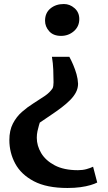

<svg xmlns="http://www.w3.org/2000/svg" viewBox="-20 -768 538 956"><path d="M325.2 -485.3Q335.1 -467.3 344.6 -444.9Q354.2 -422.5 361 -398.6Q367.7 -374.7 368.7 -351.1Q368.7 -328.8 358.4 -308.8Q348.1 -288.9 329.8 -270.4Q311.5 -251.9 287.5 -233.5Q263.5 -215.1 235.4 -196.4Q207.3 -177.6 178 -157.4Q177.3 -154.9 173.7 -143.1Q170.1 -131.4 166.6 -115.1Q163.2 -98.9 163.2 -81.9Q163.2 -42.5 185.2 -5.5Q207.3 31.4 252.8 55.4Q298.4 79.4 368.2 79.4Q391.6 79.4 410.9 74Q430.2 68.6 443.5 62.1L464.1 140.8Q452.2 147.2 430.8 153.6Q409.4 160 380.6 164Q351.8 168 316.1 168Q212.6 168 148.8 134.5Q85 100.9 55.8 46.5Q26.6 -7.8 26.6 -70.7Q26.6 -118.7 44.2 -152.7Q61.7 -186.6 89.1 -210.7Q116.4 -234.7 146.4 -253.4Q176.5 -272.2 202.4 -289.8Q228.2 -307.4 242.1 -328.7Q244.2 -333.6 245.4 -341.1Q246.6 -348.6 246.6 -358.4Q246.6 -388.4 245.2 -421.2Q243.9 -454 238.5 -485.3ZM298.1 -748Q327.7 -748 351.2 -727.3Q374.8 -706.6 374.8 -673.1Q374.8 -636.2 347.8 -612.7Q320.8 -589.3 284.1 -589.3Q245.5 -589.3 224.9 -612.5Q204.3 -635.8 204.3 -664.5Q204.3 -703.8 231.2 -725.9Q258 -748 298.1 -748Z"/></svg>

Font: Merriweather 7pt Light
Style: Regular
Weight: 300
Designer: Eben Sorkin
Foundry: Eben Sorkin
Version: Version 2.200;gftools[0.9.31]